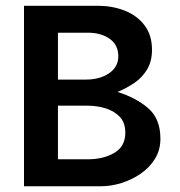

<svg xmlns="http://www.w3.org/2000/svg" viewBox="-20 -648 626 668"><path d="M63.5 0V-627.9H320.3Q370.1 -627.9 413.1 -611.3Q456.1 -594.7 482.4 -560.5Q508.8 -526.4 508.8 -474.6Q508.8 -434.6 491.7 -406.2Q474.6 -377.9 447.3 -359.4Q419.9 -340.8 388.7 -328.1Q452.1 -308.6 495.1 -272Q538.1 -235.4 538.1 -165Q538.1 -126 519 -95.2Q500 -64.5 469.2 -43.5Q438.5 -22.5 402.3 -11.2Q366.2 0 332 0ZM181.6 -93.8H285.2Q339.8 -93.8 377.9 -116.2Q416 -138.7 416 -186.5Q416 -220.7 397.5 -240.7Q378.9 -260.7 349.1 -270.5Q319.3 -280.3 284.2 -280.3H181.6ZM181.6 -371.1H278.3Q327.1 -371.1 359.4 -393.1Q391.6 -415 391.6 -452.1Q391.6 -492.2 361.3 -513.2Q331.1 -534.2 286.1 -534.2H181.6Z"/></svg>

Font: Padauk
Style: Bold
Weight: 700
Designer: Debbi Hosken, Becca Hirsbrunner Spalinger
Foundry: SIL International
Version: Version 5.003